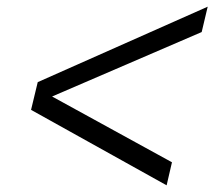

<svg xmlns="http://www.w3.org/2000/svg" viewBox="-20 -587 642 575"><path d="M602 -567 584 -491 136 -298 495 -101 479 -32 73 -258 93 -341Z"/></svg>

Font: Kantumruy Pro
Style: Italic
Weight: 400
Italic angle: -13°
Designer: Sovichet Tep
Foundry: Sovichet Tep
Version: Version 1.002